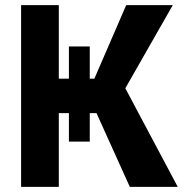

<svg xmlns="http://www.w3.org/2000/svg" viewBox="-20 -731 715 751"><path d="M473.6 -710.9 349.1 -423.3H331.1V-549.3H249.5V-423.3H210V-710.9H62.5V0H210V-288.6H249.5V-177.2H331.1V-288.6H357.4L487.8 0H675.3L470.2 -385.7L655.8 -710.9Z"/></svg>

Font: Roboto
Style: Bold
Weight: 700
Designer: Google
Version: Version 2.137; 2017